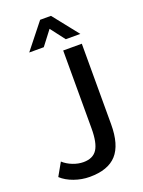

<svg xmlns="http://www.w3.org/2000/svg" viewBox="-168 -980 793 1066"><g transform="rotate(-20 228.5 -447.0)"><path d="M6 -49 49 -125Q72 -104 104 -91.5Q136 -79 167 -79Q223 -79 247.5 -116.5Q272 -154 272 -240V-700H382V-224Q382 -103 331 -46.5Q280 10 172 10Q125 10 80 -6Q35 -22 6 -49ZM210 -904H274L393 -754H307L242 -839L177 -754H91Z"/></g></svg>

Font: Sarabun Medium
Style: Regular
Weight: 500
Designer: Suppakit Chalermlarp | Katatrad Co.,Ltd.
Foundry: Cadson Demak Co.,Ltd.
Version: Version 1.000; ttfautohint (v1.6)